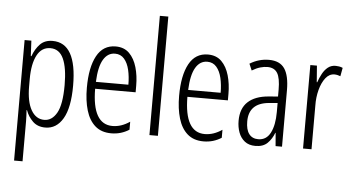

<svg xmlns="http://www.w3.org/2000/svg" viewBox="-61 -871 2226 1219"><g transform="rotate(5 1052.0 -262.0)"><path d="M246 -542Q400 -542 400 -270Q400 -130 359 -60Q318 10 247 10Q197 10 166.5 -20Q136 -50 122 -90H119Q120 -75 121 -56.5Q122 -38 122 -19V236H68V-532H111L116 -434H120Q137 -481 166.5 -511.5Q196 -542 246 -542ZM236 -495Q180 -495 151 -440Q122 -385 122 -289V-242Q122 -144 152.5 -91Q183 -38 236 -38Q285 -38 315.5 -91.5Q346 -145 346 -269Q346 -379 319.5 -437Q293 -495 236 -495Z M648 -542Q702 -542 735 -509Q768 -476 783.5 -422Q799 -368 799 -305V-263H541Q542 -37 671 -37Q727 -37 781 -74V-23Q756 -7 727.5 1.5Q699 10 667 10Q604 10 564.5 -24.5Q525 -59 506.5 -121Q488 -183 488 -265Q488 -395 528 -468.5Q568 -542 648 -542ZM648 -496Q601 -496 573.5 -449.5Q546 -403 542 -307H749Q749 -358 739 -401Q729 -444 706.5 -470Q684 -496 648 -496Z M964 0H910V-760H964Z M1236 -542Q1290 -542 1323 -509Q1356 -476 1371.5 -422Q1387 -368 1387 -305V-263H1129Q1130 -37 1259 -37Q1315 -37 1369 -74V-23Q1344 -7 1315.5 1.5Q1287 10 1255 10Q1192 10 1152.5 -24.5Q1113 -59 1094.5 -121Q1076 -183 1076 -265Q1076 -395 1116 -468.5Q1156 -542 1236 -542ZM1236 -496Q1189 -496 1161.5 -449.5Q1134 -403 1130 -307H1337Q1337 -358 1327 -401Q1317 -444 1294.5 -470Q1272 -496 1236 -496Z M1625 -542Q1694 -542 1724.5 -497.5Q1755 -453 1755 -360V0H1714L1707 -84H1705Q1690 -44 1662.5 -17Q1635 10 1586 10Q1544 10 1517.5 -11Q1491 -32 1478.5 -66Q1466 -100 1466 -140Q1466 -219 1511.5 -261Q1557 -303 1641 -310L1702 -315V-358Q1702 -433 1682.5 -464.5Q1663 -496 1619 -496Q1598 -496 1573.5 -489Q1549 -482 1521 -465L1503 -507Q1560 -542 1625 -542ZM1647 -269Q1521 -257 1521 -141Q1521 -88 1541.5 -61Q1562 -34 1600 -34Q1652 -34 1677.5 -83.5Q1703 -133 1703 -216V-274Z M2050 -541Q2060 -541 2072 -539Q2084 -537 2095 -532L2085 -478Q2078 -481 2067.5 -483.5Q2057 -486 2047 -486Q2014 -486 1990.5 -456Q1967 -426 1954.5 -378.5Q1942 -331 1943 -279V0H1889V-532H1931L1939 -427H1942Q1952 -456 1966 -482Q1980 -508 2000.5 -524.5Q2021 -541 2050 -541Z"/></g></svg>

Font: Noto Sans Sinhala ExtraCondensed Light
Style: Regular
Weight: 300
Width: 2
Designer: Jelle Bosma - Monotype Design Team
Foundry: Monotype Imaging Inc.
Version: Version 2.006; ttfautohint (v1.8.4.7-5d5b)